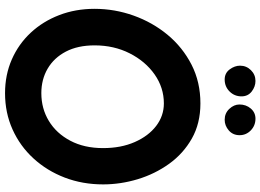

<svg xmlns="http://www.w3.org/2000/svg" viewBox="-160 -838 1064 785"><g transform="rotate(90 372.5 -445.0)"><path d="M360.4 66.9Q285.6 66.9 222.7 39.3Q159.7 11.7 113.3 -38.1Q66.9 -87.9 41.3 -154.5Q15.6 -221.2 15.6 -299.3Q15.6 -381.3 43.2 -458.7Q70.8 -536.1 121.8 -597.7Q172.9 -659.2 243.9 -695.6Q314.9 -731.9 402.3 -731.9Q483.9 -731.9 545.7 -697Q607.4 -662.1 649.2 -604Q690.9 -545.9 712.2 -475.6Q733.4 -405.3 733.4 -334Q733.4 -250 705.6 -177.2Q677.7 -104.5 627.4 -49.6Q577.1 5.4 509 36.1Q440.9 66.9 360.4 66.9ZM360.4 -81.5Q423.3 -81.5 474.1 -112.3Q524.9 -143.1 554.9 -200Q585 -256.8 585 -334Q585 -407.2 560.3 -463.4Q535.6 -519.5 494.4 -551Q453.1 -582.5 402.3 -582.5Q337.9 -582.5 283.9 -544.7Q230 -506.8 197.5 -442.6Q165 -378.4 165 -299.3Q165 -230.5 190.4 -181.9Q215.8 -133.3 260 -107.4Q304.2 -81.5 360.4 -81.5ZM532.2 -892.1Q532.2 -864.7 512.7 -847.9Q493.2 -831.1 469.2 -831.1Q442.4 -831.1 424.6 -850.1Q406.7 -869.1 406.7 -891.6Q406.7 -918.5 423.1 -937.7Q439.5 -957 464.8 -957Q492.7 -957 512.5 -938Q532.2 -918.9 532.2 -892.1ZM373.5 -899.9Q373.5 -871.1 353.5 -851.1Q333.5 -831.1 304.7 -831.1Q278.3 -831.1 263.2 -851.6Q248 -872.1 248 -894Q248 -919.9 266.4 -938.5Q284.7 -957 310.5 -957Q333.5 -957 353.5 -941.7Q373.5 -926.3 373.5 -899.9Z"/></g></svg>

Font: Mikhak-DS2-FD ExtraBold
Style: Regular
Weight: 800
Designer: Amin Abedi
Version: Version 3.2